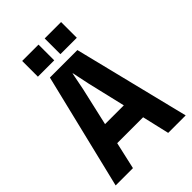

<svg xmlns="http://www.w3.org/2000/svg" viewBox="-253 -987 1095 1095"><g transform="rotate(-45 295.0 -439.5)"><path d="M13.2 0 183.1 -700.2H404.8L578.1 0H437L398.9 -164.1H189.9L152.8 0ZM138.2 -752V-878.9H270V-752ZM217.8 -290H369.1L314.9 -520L293 -625H291L270 -519ZM319.8 -752V-878.9H452.1V-752Z"/></g></svg>

Font: TASA Explorer
Style: Bold
Weight: 700
Designer: Weizhong Zhang
Foundry: Local Remote
Version: Version 1.000;Glyphs 3.1.2 (3151)